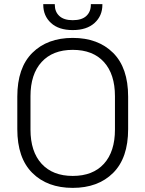

<svg xmlns="http://www.w3.org/2000/svg" viewBox="-20 -898 706 932"><path d="M333 14Q210 14 137 -58.5Q64 -131 64 -271V-429Q64 -569 137 -641.5Q210 -714 333 -714Q456 -714 529 -641.5Q602 -569 602 -429V-271Q602 -131 529 -58.5Q456 14 333 14ZM333 -44Q431 -44 484.5 -103Q538 -162 538 -269V-431Q538 -538 484.5 -597Q431 -656 333 -656Q236 -656 182 -597Q128 -538 128 -431V-269Q128 -162 182 -103Q236 -44 333 -44ZM333 -752Q265 -752 227.5 -786.5Q190 -821 190 -875V-878H246V-875Q246 -841 268 -820.5Q290 -800 333 -800Q377 -800 399 -820.5Q421 -841 421 -875V-878H477V-875Q477 -821 439 -786.5Q401 -752 333 -752Z"/></svg>

Font: Space Grotesk Variable Light
Style: Regular
Weight: 300
Designer: Florian Karsten
Foundry: Florian Karsten
Version: Version 2.000